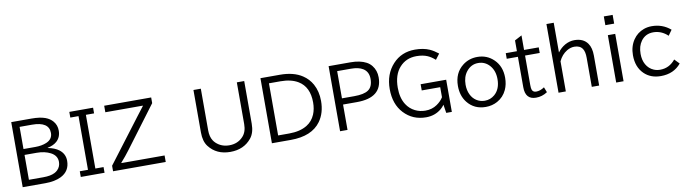

<svg xmlns="http://www.w3.org/2000/svg" viewBox="-35 -1571 8415 2354"><g transform="rotate(-10 4172.0 -394.0)"><path d="M108.9 -785.2H359.9Q466.8 -785.2 531.7 -761.2Q588.4 -740.2 623 -699.2Q664.6 -650.4 664.6 -582Q664.6 -499 608.9 -449.7Q566.4 -412.1 494.6 -397.9V-395Q581.1 -378.4 631.8 -339.8Q701.7 -286.6 701.7 -199.7Q701.7 -70.3 587.4 -13.7Q508.8 24.9 390.6 24.9H108.9ZM199.7 -710V-434.1H346.7Q427.7 -434.1 486.8 -459Q565.4 -492.2 565.4 -570.3Q565.4 -710 353.5 -710ZM199.7 -360.8V-51.3H378.9Q470.7 -51.3 522.5 -78.1Q543 -88.4 559.6 -104.5Q600.6 -145 600.6 -204.1Q600.6 -282.2 522.9 -323.2Q450.7 -360.8 351.6 -360.8Z M832 -785.2H1127.9V-714.4H1025.9V-45.9H1127.9V24.9H832V-45.9H934.1V-714.4H832Z M1266.1 -785.2H1851.1V-714.4L1463.9 -197.3Q1414.1 -130.4 1352.1 -61V-56.2H1889.6V24.9H1233.9V-43.9L1627 -562Q1628.9 -564.9 1635.3 -573.2Q1684.1 -639.2 1732.9 -700.2V-704.1H1266.1Z M2377.4 -785.2H2469.2V-266.1Q2469.2 -188 2501.5 -137.7Q2513.2 -119.1 2530.3 -103Q2596.7 -41 2694.3 -41Q2798.8 -41 2865.2 -112.3Q2917.5 -167.5 2917.5 -266.1V-785.2H3009.3V-255.4Q3009.3 -141.6 2956.5 -76.7Q2861.3 41 2692.4 41Q2521 41 2426.8 -81.1Q2377.4 -144.5 2377.4 -255.4Z M3211.4 -785.2H3454.1Q3625 -785.2 3731.9 -713.9Q3803.2 -667 3844.7 -592.3Q3895 -501 3895 -381.8Q3895 -232.9 3821.3 -130.4Q3709.5 24.9 3446.3 24.9H3211.4ZM3303.2 -705.1V-56.2H3440.4Q3577.1 -56.2 3665 -110.4Q3734.9 -153.3 3768.6 -232.9Q3795.9 -297.9 3795.9 -380.4Q3795.9 -574.2 3665 -653.3Q3579.6 -705.1 3446.3 -705.1Z M4060.1 -785.2H4331.1Q4452.1 -785.2 4528.8 -744.1Q4565.9 -724.1 4591.3 -691.9Q4640.6 -629.9 4640.6 -544.4Q4640.6 -291 4325.7 -291H4152.8V24.9H4060.1ZM4152.8 -707V-368.2H4306.6Q4427.2 -368.2 4481.4 -405.3Q4539.6 -444.3 4539.6 -543Q4539.6 -631.8 4473.1 -673.3Q4419.4 -707 4322.8 -707Z M5380.9 29.3 5364.7 -74.7Q5343.8 -45.9 5320.3 -26.4Q5240.2 40 5130.4 40Q4963.4 40 4855 -76.2Q4749 -189.5 4749 -377.4Q4749 -563.5 4859.9 -684.1Q4967.3 -801.3 5137.2 -801.3Q5240.7 -801.3 5317.4 -767.6Q5366.7 -745.6 5421.9 -702.1L5369.6 -633.3Q5322.8 -674.8 5277.8 -694.3Q5220.2 -719.2 5140.6 -719.2Q5012.2 -719.2 4931.2 -629.4Q4849.1 -538.6 4849.1 -376Q4849.1 -249 4902.8 -165.5Q4942.4 -104 5006.8 -71.8Q5065.9 -42 5135.3 -42Q5218.8 -42 5280.8 -85Q5334 -121.1 5362.8 -168.9V-293.9H5132.8V-371.1H5450.7V29.3Z M5874.5 -580.1Q5995.1 -580.1 6078.6 -498Q6167 -411.6 6167 -270.5Q6167 -188 6136.7 -122.1Q6097.7 -37.6 6018.1 5.9Q5952.1 42 5872.6 42Q5729 42 5645 -64Q5579.1 -147 5579.1 -270.5Q5579.1 -431.6 5691.4 -519Q5770 -580.1 5874.5 -580.1ZM5872.1 -504.9Q5782.7 -504.9 5724.6 -430.7Q5674.3 -366.7 5674.3 -269Q5674.3 -199.7 5700.2 -146.5Q5724.6 -95.2 5769 -65.9Q5815.9 -35.2 5873.5 -35.2Q5943.4 -35.2 5996.6 -80.6Q6071.8 -145.5 6071.8 -269.5Q6071.8 -374.5 6013.7 -440.4Q5956.5 -504.9 5872.1 -504.9Z M6454.6 -746.1V-564.9H6637.2V-495.1H6454.6V-127.9Q6454.6 -85.9 6461.9 -67.9Q6474.6 -36.1 6513.2 -36.1Q6564 -36.1 6615.2 -71.3L6640.6 -6.3Q6575.7 37.1 6498.5 37.1Q6365.7 37.1 6365.7 -116.2V-495.1H6226.6V-564.9H6365.7V-699.2Z M6779.8 -830.1H6870.6V-460Q6911.1 -514.6 6965.3 -544.9Q7022.5 -576.2 7081.1 -576.2Q7193.8 -576.2 7246.6 -500.5Q7285.6 -444.8 7285.6 -348.1V24.9H7193.8V-336.9Q7193.8 -412.1 7169.4 -449.2Q7138.2 -497.1 7067.9 -497.1Q7020 -497.1 6973.6 -469.2Q6906.7 -428.7 6870.6 -350.1V24.9H6779.8Z M7488.8 -799.8H7598.6V-690.9H7488.8ZM7497.6 -564.9H7589.4V24.9H7497.6Z M8304.7 -69.8Q8212.9 42 8052.2 42Q7925.3 42 7845.7 -35.6Q7757.8 -121.1 7757.8 -268.6Q7757.8 -378.4 7812.5 -459Q7862.8 -533.2 7946.8 -563.5Q7993.2 -580.1 8045.9 -580.1Q8179.7 -580.1 8278.8 -495.1L8231 -428.2Q8151.9 -502.9 8051.3 -502.9Q7953.6 -502.9 7898.4 -426.8Q7853 -364.7 7853 -269Q7853 -191.9 7884.3 -136.2Q7918 -76.7 7978.5 -51.3Q8014.6 -36.1 8056.6 -36.1Q8170.9 -36.1 8246.6 -129.9Z"/></g></svg>

Font: BIZ UDPGothic
Style: Regular
Weight: 400
Designer: TypeBank Co., Ltd.
Foundry: Morisawa Inc.
Version: Version 1.051